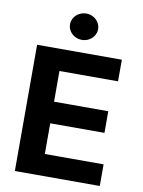

<svg xmlns="http://www.w3.org/2000/svg" viewBox="-99 -991 787 1059"><g transform="rotate(10 294.5 -462.0)"><path d="M59.6 -707H534.2V-585.9H206.1V-414.1H509.8V-293H206.1V-121.1H535.2V0H59.6ZM218.8 -849.6Q218.8 -869.6 229.2 -886.7Q239.7 -903.8 258.1 -913.8Q276.4 -923.8 297.9 -923.8Q318.8 -923.8 336.9 -913.8Q355 -903.8 365.5 -886.7Q376 -869.6 376 -849.6Q376 -830.1 365.5 -813.2Q355 -796.4 336.9 -786.4Q318.8 -776.4 297.9 -776.4Q276.4 -776.4 258.1 -786.4Q239.7 -796.4 229.2 -813.2Q218.8 -830.1 218.8 -849.6Z"/></g></svg>

Font: Pretendard JP
Style: Bold
Weight: 700
Designer: Base glyphs from Inter by Rasmus Andersson; Hangeul glyphs from Noto Sans CJK(Source Han Sans) by Jang Soo-young and Kan
Foundry: Kil Hyung-jin
Version: Version 1.309